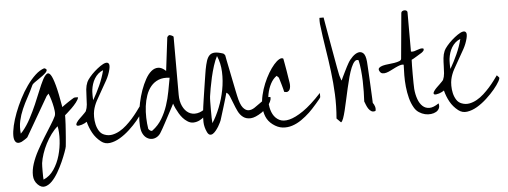

<svg xmlns="http://www.w3.org/2000/svg" viewBox="-65 -1059 4144 1566"><g transform="rotate(-5 2006.5 -276.5)"><path d="M185.5 288.1Q155.3 257.8 153.8 213.4Q152.3 168.9 168.9 117.7Q185.5 66.4 214.8 12.7Q244.1 -41 275.4 -91.3Q306.6 -141.6 333.5 -184.1Q360.4 -226.6 373 -253.9Q379.9 -269.5 376.5 -298.3Q373 -327.1 365.7 -356.9Q358.4 -386.7 350.1 -411.1Q341.8 -435.5 338.9 -441.4L322.3 -423.8L135.7 -101.6Q133.8 -99.6 127.4 -94.7Q121.1 -89.8 113.3 -85Q105.5 -80.1 97.2 -75.2Q88.9 -70.3 85 -68.4Q53.7 -55.7 38.6 -71.3Q23.4 -86.9 22.9 -121.6Q22.5 -156.2 33.7 -205.6Q44.9 -254.9 65.9 -309.6Q86.9 -364.3 115.2 -419.9Q143.6 -475.6 177.2 -522.9Q210.9 -570.3 247.6 -604.5Q284.2 -638.7 321.3 -650.4Q339.8 -644.5 340.3 -635.3Q340.8 -626 330.6 -614.7Q320.3 -603.5 303.2 -590.8Q286.1 -578.1 268.1 -565.9Q250 -553.7 234.9 -543Q219.7 -532.2 214.8 -524.4Q191.4 -472.7 166 -426.8Q140.6 -380.9 120.6 -335Q100.6 -289.1 89.8 -240.7Q79.1 -192.4 85 -135.7L101.6 -153.3Q137.7 -196.3 167 -252Q196.3 -307.6 220.7 -363.8Q245.1 -419.9 265.6 -471.2Q286.1 -522.5 303.7 -556.6Q321.3 -590.8 337.9 -602.5Q354.5 -614.3 370.6 -590.8Q386.7 -567.4 404.3 -502.9Q421.9 -438.5 441.4 -322.3Q446.3 -326.2 460.4 -336.4Q474.6 -346.7 490.7 -357.4Q506.8 -368.2 521.5 -377.4Q536.1 -386.7 542 -389.6Q546.9 -391.6 559.6 -391.6Q572.3 -391.6 576.2 -389.6Q572.3 -372.1 554.2 -349.1Q536.1 -326.2 515.1 -305.7Q494.1 -285.2 476.6 -270Q459 -254.9 458 -253.9Q458 -244.1 457.5 -224.6Q457 -205.1 455.6 -179.7Q454.1 -154.3 452.1 -127Q450.2 -99.6 448.2 -74.2Q446.3 -48.8 444.3 -29.3L441.4 0Q439.5 12.7 427.2 46.4Q415 80.1 396.5 122.1Q377.9 164.1 353.5 206.1Q329.1 248 301.8 275.9Q274.4 303.7 244.6 310.5Q214.8 317.4 185.5 288.1ZM237.3 119.1Q236.3 127 235.8 146Q235.4 165 235.4 186.5Q235.4 208 235.8 227.5Q236.3 247.1 237.3 253.9Q289.1 232.4 323.2 181.6Q357.4 130.9 375 68.8Q392.6 6.8 396 -57.6Q399.4 -122.1 389.6 -169.9Q361.3 -146.5 335.9 -111.8Q310.5 -77.1 290 -37.6Q269.5 2 255.9 43Q242.2 84 237.3 119.1Z M730.5 -16.6Q689.5 -48.8 665.5 -92.3Q641.6 -135.7 628.9 -185.5Q623 -180.7 611.3 -174.8Q599.6 -168.9 587.4 -165Q575.2 -161.1 563.5 -159.7Q551.8 -158.2 546.4 -162.1Q541 -166 543.5 -175.3Q545.9 -184.6 561.5 -203.1Q563.5 -206.1 573.7 -215.8Q584 -225.6 595.7 -236.8Q607.4 -248 617.2 -258.3Q627 -268.6 628.9 -271.5Q639.6 -295.9 642.1 -325.2Q644.5 -354.5 645 -386.2Q645.5 -418 648.4 -449.2Q651.4 -480.5 663.1 -507.8Q669.9 -523.4 689 -546.4Q708 -569.3 731.9 -590.8Q755.9 -612.3 780.8 -629.4Q805.7 -646.5 823.7 -650.4Q841.8 -654.3 850.1 -641.6Q858.4 -628.9 849.6 -592.8Q838.9 -549.8 816.9 -509.3Q794.9 -468.8 771.5 -429.2Q748 -389.6 727.1 -350.6Q706.1 -311.5 697.3 -271.5Q692.4 -250 692.4 -219.2Q692.4 -188.5 699.2 -158.2Q706.1 -127.9 721.7 -103Q737.3 -78.1 764.6 -68.4Q795.9 -56.6 827.1 -62.5Q858.4 -68.4 888.2 -85Q918 -101.6 945.3 -126.5Q972.7 -151.4 996.1 -177.7Q1019.5 -204.1 1038.1 -229Q1056.6 -253.9 1069.3 -271.5L1085.9 -253.9Q1092.8 -248 1077.6 -220.7Q1062.5 -193.4 1033.7 -158.7Q1004.9 -124 965.8 -87.9Q926.8 -51.8 885.3 -27.3Q843.8 -2.9 803.2 2.9Q762.7 8.8 730.5 -16.6ZM697.3 -441.4Q696.3 -436.5 695.8 -424.3Q695.3 -412.1 695.3 -398.4Q695.3 -384.8 695.8 -373Q696.3 -361.3 697.3 -356.4Q728.5 -410.2 755.9 -470.7Q783.2 -531.2 798.8 -592.8Q776.4 -585 758.3 -568.8Q740.2 -552.7 727.5 -531.7Q714.8 -510.7 707.5 -487.3Q700.2 -463.9 697.3 -441.4Z M1073.2 -50.8Q1061.5 -73.2 1058.6 -112.8Q1055.7 -152.3 1060.1 -201.2Q1064.5 -250 1075.7 -302.7Q1086.9 -355.5 1104 -403.3Q1121.1 -451.2 1143.1 -490.7Q1165 -530.3 1191.4 -552.2Q1217.8 -574.2 1248 -573.7Q1278.3 -573.2 1310.5 -542L1343.8 -814.5Q1344.7 -818.4 1351.6 -824.7Q1358.4 -831.1 1361.3 -831.1Q1365.2 -831.1 1371.1 -829.1Q1377 -827.1 1382.3 -824.7Q1387.7 -822.3 1391.6 -819.3Q1395.5 -816.4 1395.5 -814.5V-338.9Q1395.5 -285.2 1414.1 -246.1Q1432.6 -207 1462.9 -188.5Q1493.2 -169.9 1532.7 -176.3Q1572.3 -182.6 1615.2 -219.7Q1628.9 -219.7 1627.9 -207.5Q1627 -195.3 1616.7 -178.7Q1606.4 -162.1 1587.4 -144.5Q1568.4 -127 1545.4 -115.7Q1522.5 -104.5 1496.6 -103.5Q1470.7 -102.5 1446.3 -119.1Q1426.8 -131.8 1411.1 -149.4Q1395.5 -167 1383.3 -187.5Q1371.1 -208 1360.8 -229.5Q1350.6 -251 1343.8 -271.5Q1339.8 -262.7 1330.6 -245.6Q1321.3 -228.5 1309.6 -206.5Q1297.9 -184.6 1285.2 -160.6Q1272.5 -136.7 1260.7 -114.7Q1249 -92.8 1239.3 -75.7Q1229.5 -58.6 1224.6 -50.8Q1210.9 -25.4 1190.4 -12.7Q1169.9 0 1147.9 0Q1126 0 1106 -12.7Q1085.9 -25.4 1073.2 -50.8ZM1124 -85Q1125 -82 1128.9 -77.6Q1132.8 -73.2 1137.7 -69.8Q1142.6 -66.4 1147.9 -65.4Q1153.3 -64.5 1158.2 -68.4Q1206.1 -104.5 1235.8 -154.3Q1265.6 -204.1 1284.2 -259.8Q1302.7 -315.4 1313.5 -373.5Q1324.2 -431.6 1334 -484.4Q1281.2 -491.2 1243.7 -476.1Q1206.1 -460.9 1180.7 -430.7Q1155.3 -400.4 1140.6 -358.4Q1126 -316.4 1120.1 -270Q1114.3 -223.6 1115.7 -175.3Q1117.2 -127 1124 -85Z M1598.6 -16.6Q1579.1 -57.6 1577.6 -99.6Q1576.2 -141.6 1582 -185.5Q1583 -199.2 1586.9 -226.6Q1590.8 -253.9 1595.7 -287.1Q1600.6 -320.3 1606.4 -357.4Q1612.3 -394.5 1617.2 -427.7Q1622.1 -460.9 1626.5 -486.8Q1630.9 -512.7 1632.8 -525.4Q1640.6 -566.4 1649.9 -595.2Q1659.2 -624 1675.3 -639.6Q1691.4 -655.3 1717.3 -656.2Q1743.2 -657.2 1784.2 -643.6Q1789.1 -642.6 1794.9 -636.2Q1800.8 -629.9 1801.8 -627Q1803.7 -614.3 1809.1 -587.9Q1814.5 -561.5 1821.3 -527.8Q1828.1 -494.1 1835.4 -457.5Q1842.8 -420.9 1849.6 -387.2Q1856.4 -353.5 1861.8 -327.1Q1867.2 -300.8 1870.1 -288.1Q1884.8 -218.8 1906.2 -191.9Q1927.7 -165 1952.1 -164.1Q1976.6 -163.1 2002.4 -180.2Q2028.3 -197.3 2053.7 -216.3Q2079.1 -235.4 2101.6 -249Q2124 -262.7 2140.6 -253.9Q2140.6 -235.4 2131.8 -217.8Q2123 -200.2 2110.8 -185.1Q2098.6 -169.9 2084 -157.2Q2069.3 -144.5 2056.6 -135.7Q2002 -99.6 1965.3 -97.7Q1928.7 -95.7 1903.3 -114.3Q1877.9 -132.8 1862.3 -165Q1846.7 -197.3 1834.5 -230.5Q1822.3 -263.7 1811 -289.6Q1799.8 -315.4 1784.2 -322.3Q1781.2 -309.6 1772 -278.3Q1762.7 -247.1 1752 -211.9Q1741.2 -176.8 1731.4 -145.5Q1721.7 -114.3 1717.8 -101.6Q1715.8 -96.7 1709.5 -83Q1703.1 -69.3 1693.4 -53.2Q1683.6 -37.1 1671.4 -22Q1659.2 -6.8 1646.5 1.5Q1633.8 9.8 1621.1 6.8Q1608.4 3.9 1598.6 -16.6ZM1649.4 -304.7Q1647.5 -293 1647 -261.7Q1646.5 -230.5 1646.5 -195.3Q1646.5 -160.2 1647 -128.9Q1647.5 -97.7 1649.4 -85Q1683.6 -136.7 1710.9 -205.6Q1738.3 -274.4 1752.4 -348.1Q1766.6 -421.9 1763.7 -494.6Q1760.7 -567.4 1734.4 -627Q1717.8 -596.7 1703.1 -550.8Q1688.5 -504.9 1677.7 -457.5Q1667 -410.2 1659.7 -368.7Q1652.3 -327.1 1649.4 -304.7Z M2136.7 -34.2Q2100.6 -61.5 2084.5 -100.1Q2068.4 -138.7 2066.9 -184.1Q2065.4 -229.5 2076.7 -277.3Q2087.9 -325.2 2106.4 -370.1Q2125 -415 2147.9 -453.6Q2170.9 -492.2 2194.3 -519Q2217.8 -545.9 2238.3 -557.1Q2258.8 -568.4 2271.5 -558.6Q2273.4 -547.9 2278.8 -519Q2284.2 -490.2 2289.6 -457.5Q2294.9 -424.8 2299.3 -396Q2303.7 -367.2 2305.7 -356.4Q2307.6 -343.8 2306.6 -329.6Q2305.7 -315.4 2300.8 -304.2Q2295.9 -293 2284.7 -287.6Q2273.4 -282.2 2254.9 -288.1Q2253.9 -294.9 2249.5 -311.5Q2245.1 -328.1 2239.7 -347.2Q2234.4 -366.2 2229 -383.3Q2223.6 -400.4 2221.7 -407.2L2205.1 -423.8Q2174.8 -403.3 2154.8 -365.2Q2134.8 -327.1 2126 -282.7Q2117.2 -238.3 2121.6 -193.8Q2126 -149.4 2144 -115.7Q2162.1 -82 2194.8 -64.9Q2227.5 -47.9 2276.9 -59.6Q2326.2 -71.3 2392.6 -116.7Q2459 -162.1 2543.9 -253.9V-219.7Q2543.9 -216.8 2532.2 -202.1Q2520.5 -187.5 2503.9 -168.5Q2487.3 -149.4 2470.2 -130.9Q2453.1 -112.3 2441.4 -101.6Q2409.2 -71.3 2372.6 -45.9Q2335.9 -20.5 2296.9 -7.8Q2257.8 4.9 2217.3 0.5Q2176.8 -3.9 2136.7 -34.2Z M2661.1 -34.2Q2669.9 -137.7 2665.5 -232.4Q2661.1 -327.1 2649.4 -420.9Q2637.7 -514.6 2622.1 -611.3Q2606.4 -708 2593.8 -814.5Q2593.8 -817.4 2593.3 -824.2Q2592.8 -831.1 2592.8 -839.4Q2592.8 -847.7 2593.3 -854.5Q2593.8 -861.3 2593.8 -864.3H2627.9Q2630.9 -846.7 2637.2 -809.6Q2643.6 -772.5 2651.9 -725.6Q2660.2 -678.7 2669.4 -627Q2678.7 -575.2 2687 -528.3Q2695.3 -481.4 2702.1 -444.3Q2709 -407.2 2712.9 -389.6Q2712.9 -386.7 2715.3 -379.4Q2717.8 -372.1 2720.2 -364.3Q2722.7 -356.4 2725.1 -349.1Q2727.5 -341.8 2729.5 -338.9Q2732.4 -346.7 2741.7 -365.7Q2751 -384.8 2761.7 -406.7Q2772.5 -428.7 2782.2 -447.8Q2792 -466.8 2796.9 -474.6Q2812.5 -502.9 2836.9 -526.4Q2861.3 -549.8 2884.8 -555.7Q2908.2 -561.5 2926.3 -544.4Q2944.3 -527.3 2949.2 -474.6Q2950.2 -461.9 2951.7 -435.5Q2953.1 -409.2 2955.1 -375.5Q2957 -341.8 2959 -304.7Q2960.9 -267.6 2962.4 -234.4Q2963.9 -201.2 2965.3 -174.8Q2966.8 -148.4 2966.8 -135.7Q2977.5 -122.1 2982.9 -104Q2988.3 -85.9 2983.4 -68.4Q2963.9 -61.5 2950.2 -69.3Q2936.5 -77.1 2926.8 -91.3Q2917 -105.5 2910.2 -123Q2903.3 -140.6 2898.4 -153.3Q2900.4 -190.4 2901.4 -233.4Q2902.3 -276.4 2900.9 -320.8Q2899.4 -365.2 2895 -409.2Q2890.6 -453.1 2881.8 -492.2Q2864.3 -501 2849.1 -485.4Q2834 -469.7 2820.8 -438Q2807.6 -406.2 2795.9 -363.3Q2784.2 -320.3 2773.4 -272.9Q2762.7 -225.6 2752.4 -178.7Q2742.2 -131.8 2732.9 -93.8Q2723.6 -55.7 2714.4 -30.3Q2705.1 -4.9 2695.3 0Z M3296.9 -68.4Q3275.4 -104.5 3263.7 -149.9Q3252 -195.3 3247.1 -243.2Q3242.2 -291 3242.7 -337.9Q3243.2 -384.8 3245.1 -423.8Q3231.4 -427.7 3213.9 -421.9Q3196.3 -416 3176.8 -406.7Q3157.2 -397.5 3136.7 -386.7Q3116.2 -376 3098.6 -371.1Q3081.1 -366.2 3066.4 -369.1Q3051.8 -372.1 3043 -389.6Q3034.2 -406.2 3044.4 -416Q3054.7 -425.8 3074.7 -431.2Q3094.7 -436.5 3121.1 -439Q3147.5 -441.4 3170.9 -445.3Q3194.3 -449.2 3210.9 -455.6Q3227.5 -461.9 3228.5 -474.6L3262.7 -846.7Q3263.7 -855.5 3272 -860.4Q3280.3 -865.2 3289.6 -865.2Q3298.8 -865.2 3306.2 -860.8Q3313.5 -856.4 3313.5 -846.7V-525.4Q3327.1 -522.5 3339.8 -525.9Q3352.5 -529.3 3365.2 -534.2Q3377.9 -539.1 3390.1 -542Q3402.3 -544.9 3416 -542Q3421.9 -531.2 3414.1 -522Q3406.2 -512.7 3398.4 -507.8L3380.9 -497.1Q3369.1 -490.2 3356 -481.9Q3342.8 -473.6 3330.6 -466.8Q3318.4 -460 3313.5 -458Q3312.5 -444.3 3312 -410.6Q3311.5 -377 3311.5 -338.9Q3311.5 -300.8 3312 -267.1Q3312.5 -233.4 3313.5 -219.7Q3317.4 -173.8 3331.1 -135.7Q3344.7 -97.7 3368.2 -76.2Q3391.6 -54.7 3424.3 -54.7Q3457 -54.7 3501 -85Q3507.8 -62.5 3500 -44.9Q3492.2 -27.3 3474.6 -17.1Q3457 -6.8 3432.6 -3.9Q3408.2 -1 3383.3 -6.8Q3358.4 -12.7 3335 -27.8Q3311.5 -43 3296.9 -68.4Z M3655.3 -16.6Q3614.3 -48.8 3590.3 -92.3Q3566.4 -135.7 3553.7 -185.5Q3547.9 -180.7 3536.1 -174.8Q3524.4 -168.9 3512.2 -165Q3500 -161.1 3488.3 -159.7Q3476.6 -158.2 3471.2 -162.1Q3465.8 -166 3468.3 -175.3Q3470.7 -184.6 3486.3 -203.1Q3488.3 -206.1 3498.5 -215.8Q3508.8 -225.6 3520.5 -236.8Q3532.2 -248 3542 -258.3Q3551.8 -268.6 3553.7 -271.5Q3564.5 -295.9 3566.9 -325.2Q3569.3 -354.5 3569.8 -386.2Q3570.3 -418 3573.2 -449.2Q3576.2 -480.5 3587.9 -507.8Q3594.7 -523.4 3613.8 -546.4Q3632.8 -569.3 3656.7 -590.8Q3680.7 -612.3 3705.6 -629.4Q3730.5 -646.5 3748.5 -650.4Q3766.6 -654.3 3774.9 -641.6Q3783.2 -628.9 3774.4 -592.8Q3763.7 -549.8 3741.7 -509.3Q3719.7 -468.8 3696.3 -429.2Q3672.9 -389.6 3651.9 -350.6Q3630.9 -311.5 3622.1 -271.5Q3617.2 -250 3617.2 -219.2Q3617.2 -188.5 3624 -158.2Q3630.9 -127.9 3646.5 -103Q3662.1 -78.1 3689.5 -68.4Q3720.7 -56.6 3752 -62.5Q3783.2 -68.4 3813 -85Q3842.8 -101.6 3870.1 -126.5Q3897.5 -151.4 3920.9 -177.7Q3944.3 -204.1 3962.9 -229Q3981.4 -253.9 3994.1 -271.5L4010.7 -253.9Q4017.6 -248 4002.4 -220.7Q3987.3 -193.4 3958.5 -158.7Q3929.7 -124 3890.6 -87.9Q3851.6 -51.8 3810.1 -27.3Q3768.6 -2.9 3728 2.9Q3687.5 8.8 3655.3 -16.6ZM3622.1 -441.4Q3621.1 -436.5 3620.6 -424.3Q3620.1 -412.1 3620.1 -398.4Q3620.1 -384.8 3620.6 -373Q3621.1 -361.3 3622.1 -356.4Q3653.3 -410.2 3680.7 -470.7Q3708 -531.2 3723.6 -592.8Q3701.2 -585 3683.1 -568.8Q3665 -552.7 3652.3 -531.7Q3639.6 -510.7 3632.3 -487.3Q3625 -463.9 3622.1 -441.4Z"/></g></svg>

Font: Over the Rainbow
Style: Regular
Weight: 400
Designer: Kimberly Geswein
Foundry: Kimberly Geswein
Version: Version 1.002 2010